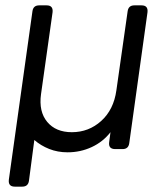

<svg xmlns="http://www.w3.org/2000/svg" viewBox="-20 -556 614 716"><path d="M35 140Q10 140 13 114L101 -514Q104 -536 126 -536H154Q179 -536 176 -510L133 -205Q124 -140 156 -101.5Q188 -63 248 -63Q311 -63 357.5 -105Q404 -147 414 -219L456 -514Q459 -536 481 -536H508Q533 -536 530 -510L462 -22Q459 0 437 0H410Q384 0 387 -25L392 -63Q364 -27 322 -7.5Q280 12 232 12Q195 12 163.5 -0.5Q132 -13 108 -34L88 118Q85 140 63 140Z"/></svg>

Font: Pitagon Sans Text
Style: Italic
Weight: 400
Italic angle: -8°
Designer: Travis Tran
Foundry: Pitagon
Version: Version 1.001; ttfautohint (v1.8.4.7-5d5b);gftools[0.9.26]